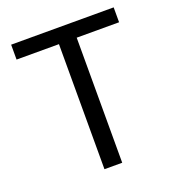

<svg xmlns="http://www.w3.org/2000/svg" viewBox="-133 -839 865 945"><g transform="rotate(-20 299.5 -366.5)"><path d="M253 0H346V-655H568V-733H31V-655H253Z"/></g></svg>

Font: GenYoGothic2 TW R
Style: Regular
Weight: 400
Version: Version 2.100;PS 2.1;hotconv 16.6.51;makeotf.lib2.5.65220 DE